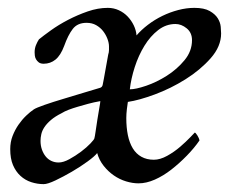

<svg xmlns="http://www.w3.org/2000/svg" viewBox="-20 -460 604 488"><path d="M426 -399Q441 -399 454.5 -388Q468 -377 468 -358Q468 -330 449 -307Q430 -284 404 -267.5Q378 -251 351.5 -242Q325 -233 310 -233Q313 -260 322.5 -289.5Q332 -319 347 -343.5Q362 -368 382 -383.5Q402 -399 426 -399ZM129 -47Q119 -47 110.5 -51Q102 -55 96 -62.5Q90 -70 86.5 -80Q83 -90 83 -102Q83 -110 85 -119Q87 -128 93 -137Q99 -146 109.5 -155Q120 -164 136 -172Q144 -177 154.5 -181Q165 -185 177 -188.5Q189 -192 203.5 -196Q218 -200 235 -203Q235 -200 232.5 -186Q230 -172 227.5 -156Q225 -140 223 -126Q221 -112 220 -109Q220 -106 210 -95.5Q200 -85 186 -74.5Q172 -64 156.5 -55.5Q141 -47 129 -47ZM254 -440Q229 -440 203 -431Q177 -422 153 -409.5Q129 -397 109.5 -383Q90 -369 79 -360Q75 -354 71.5 -345.5Q68 -337 68 -327Q68 -324 68.5 -319Q69 -314 71.5 -309.5Q74 -305 78.5 -301.5Q83 -298 91 -298Q108 -298 121 -308.5Q134 -319 143 -343Q153 -371 165 -386.5Q177 -402 200 -402Q214 -402 224.5 -396Q235 -390 242 -381Q249 -372 253 -361.5Q257 -351 257 -342Q257 -339 257 -333Q257 -327 255 -321L244 -260Q242 -250 241 -244.5Q240 -239 235 -237Q221 -233 195 -225Q169 -217 142 -209Q115 -201 93.5 -193.5Q72 -186 66 -182Q57 -176 46.5 -166Q36 -156 27 -143Q18 -130 12 -114.5Q6 -99 6 -81Q6 -57 13 -40.5Q20 -24 32 -13Q44 -2 59.5 3Q75 8 91 8Q101 8 121 -1.5Q141 -11 162.5 -23.5Q184 -36 202.5 -49.5Q221 -63 227 -71Q232 -53 243.5 -38.5Q255 -24 269.5 -14Q284 -4 300.5 1Q317 6 332 6Q352 6 373.5 -3.5Q395 -13 415.5 -29Q436 -45 455 -64.5Q474 -84 487 -103Q486 -109 481.5 -116Q477 -123 475 -123Q474 -122 463.5 -111Q453 -100 438 -87Q423 -74 405 -64Q387 -54 371 -54Q353 -54 339.5 -61.5Q326 -69 317.5 -83Q309 -97 305 -116.5Q301 -136 301 -160Q301 -170 302.5 -183Q304 -196 305 -201Q333 -205 373.5 -220Q414 -235 451.5 -258.5Q489 -282 515.5 -312Q542 -342 542 -375Q542 -381 541 -392Q540 -403 533.5 -413.5Q527 -424 513 -432Q499 -440 474 -440Q454 -440 433 -434.5Q412 -429 392.5 -419.5Q373 -410 356 -397Q339 -384 327 -370Q326 -383 320 -395.5Q314 -408 304.5 -418Q295 -428 282 -434Q269 -440 254 -440Z"/></svg>

Font: Vermiglione
Style: Italic
Weight: 400
Italic angle: -11°
Version: Version 1.105